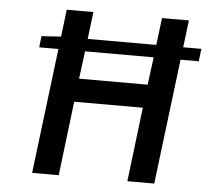

<svg xmlns="http://www.w3.org/2000/svg" viewBox="-48 -701 815 747"><g transform="rotate(5 359.0 -327.0)"><path d="M254 -386 268 -494H536L522 -386ZM647 -543 660 -649H555L542 -543H274L287 -649H183L170 -543L94 -538L89 -494H164L104 -5H208L243 -295H511L476 -5H581L641 -494H712L718 -543Z"/></g></svg>

Font: Falling Sky
Style: LightObl
Weight: 400
Designer: Paul D. Hunt
Foundry: Adobe Systems Incorporated
Version: Version 1.02